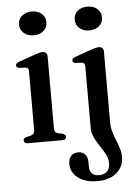

<svg xmlns="http://www.w3.org/2000/svg" viewBox="-61 -742 724 1021"><g transform="rotate(-5 301.0 -231.5)"><path d="M211 -450V-68.5Q211 -55 216 -48.2Q221 -41.5 231 -39L253.5 -34Q262.5 -31.5 266.8 -27.2Q271 -23 271 -16.5Q271 -9 265.5 -4.5Q260 0 248 0H67Q55.5 0 50.2 -4.5Q45 -9 45 -16.5Q45 -22.5 49 -26.8Q53 -31 62 -33.5L85.5 -39Q95.5 -42 100.5 -48.5Q105.5 -55 105.5 -68.5V-379.5Q105.5 -390.5 101.8 -395.5Q98 -400.5 89.5 -401.5L55.5 -403Q47 -404.5 43.2 -408Q39.5 -411.5 39.5 -417Q39.5 -423.5 43.8 -427.8Q48 -432 59 -436L142.5 -465.5Q158.5 -471 168.2 -473.5Q178 -476 185 -476Q198 -476 204.5 -469Q211 -462 211 -450ZM147 -569Q115 -569 94.8 -586.8Q74.5 -604.5 74.5 -632.5Q74.5 -661 94.8 -678.5Q115 -696 147 -696Q180 -696 200.2 -678.2Q220.5 -660.5 220.5 -632.5Q220.5 -604.5 200.2 -586.8Q180 -569 147 -569ZM511.5 -71Q511.5 -45.5 518.5 -22Q525.5 1.5 534.8 24.2Q544 47 551.2 69.5Q558.5 92 558.5 115.5Q558.5 168 520.2 200.5Q482 233 417.5 233Q371.5 233 340 218.8Q308.5 204.5 292.2 181Q276 157.5 276 130Q276 101 290.2 86.2Q304.5 71.5 328.5 71.5Q351.5 71.5 365 87.2Q378.5 103 378.5 128.5V151.5Q378.5 176.5 391.5 189.5Q404.5 202.5 429.5 202.5Q457 202 472 187Q487 172 487 143.5Q487 123.5 478.8 104.8Q470.5 86 458.5 67.2Q446.5 48.5 434.5 29.8Q422.5 11 414.2 -9Q406 -29 406 -50V-379.5Q406 -390.5 402.2 -395.5Q398.5 -400.5 390 -401.5L356 -403Q347.5 -404.5 343.8 -408Q340 -411.5 340 -417Q340 -423.5 344.2 -427.8Q348.5 -432 359.5 -436L443 -465.5Q459 -471 468.8 -473.5Q478.5 -476 485.5 -476Q498.5 -476 505 -469Q511.5 -462 511.5 -450ZM444 -569Q411.5 -569 391.5 -586.8Q371.5 -604.5 371.5 -632.5Q371.5 -661 391.5 -678.5Q411.5 -696 444 -696Q476.5 -696 496.8 -678.2Q517 -660.5 517 -632.5Q517 -604.5 496.8 -586.8Q476.5 -569 444 -569Z"/></g></svg>

Font: Fraunces
Style: Regular
Weight: 400
Version: Version 1.000;[b76b70a41]